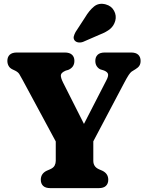

<svg xmlns="http://www.w3.org/2000/svg" viewBox="-20 -971 764 991"><path d="M441.4 -203.3 299.7 -181.7 97 -557.8Q86 -578 79.8 -588.3Q73.6 -598.5 58.6 -606.1L44.2 -613Q30.5 -619.5 24.3 -631.1Q18 -642.6 18 -656.8Q18 -676.8 30.1 -688.4Q42.2 -700 67.4 -700H314Q339.4 -700 351.7 -688.4Q364 -676.8 364 -656.8Q364 -623.6 332.2 -610.2L319.5 -606.6Q295.2 -596.2 294.1 -583.1Q293.1 -569.9 305.5 -545L442 -274.7L362 -231.5L529.2 -556.8Q539.5 -576.1 537.8 -587.6Q536 -599 517.2 -607L497.4 -613.2Q486.8 -618.2 479.4 -629.3Q472 -640.4 472 -656.8Q472 -676.8 484.1 -688.4Q496.2 -700 521.4 -700H656.3Q681.6 -700 693.6 -688.4Q705.7 -676.7 705.7 -656.8Q705.7 -641.9 699.5 -632.1Q693.4 -622.3 679.9 -614.2L673.1 -610Q665.7 -606.1 659.1 -601.2Q652.6 -596.3 644.4 -584.2Q636.2 -572.1 622.3 -545.8ZM267.8 -264.8H461.6V-140.6Q461.6 -126.3 468.5 -115.2Q475.5 -104.2 490.6 -97.4L508.6 -89.6Q538.8 -74.8 538.8 -43.2Q538.8 -23.2 526.7 -11.6Q514.7 0 489.4 0H240Q214.8 0 202.7 -11.6Q190.6 -23.2 190.6 -43.2Q190.6 -74.8 220.8 -89.6L238.8 -97.4Q255.9 -105 261.9 -116.4Q267.8 -127.9 267.8 -140.6ZM418.5 -880.2Q440.5 -917.3 465.4 -937.5Q490.4 -957.7 525.6 -948.4Q555.8 -940.1 568.9 -915Q582.1 -890 575 -863.9Q568 -838.4 549.1 -822.2Q530.2 -806 493.4 -791.7L409.7 -755.3Q398 -750.6 385.3 -752Q372.7 -753.5 365.4 -762Q358.1 -771.8 360.8 -782.9Q363.6 -794.1 370.1 -805.9Z"/></svg>

Font: Fraunces SuperSoft Wonky
Style: Regular
Weight: 900
Version: Version 1.000;[b76b70a41]